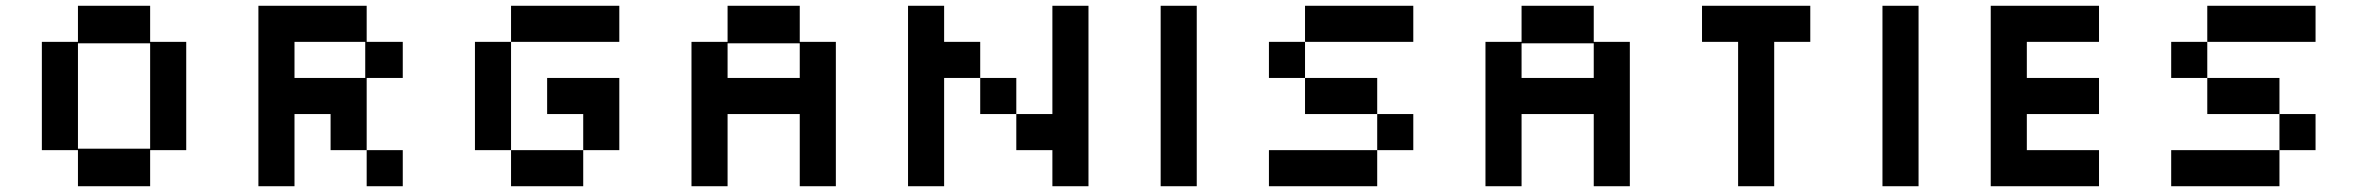

<svg xmlns="http://www.w3.org/2000/svg" viewBox="-20 -645 8165 665"><path d="M250 0V-125H125V-500H250V-625H500V-500H625V-125H500V0ZM250 -130H500V-495H250Z M875 0V-625H1250V-500H1375V-375H1250V-125H1375V0H1250V-125H1125V-250H1000V0ZM1000 -375H1245V-500H1000Z M1750 -500V-625H2125V-500ZM1625 -125V-500H1750V-125ZM2000 -125V-250H1875V-375H2125V-125ZM1750 0V-125H2000V0Z M2375 0V-500H2500V-625H2750V-500H2875V0H2750V-250H2500V0ZM2500 -375H2750V-495H2500Z M3125 0V-625H3250V-500H3375V-375H3500V-250H3625V-625H3750V0H3625V-125H3500V-250H3375V-375H3250V0Z M4000 0V-625H4125V0Z M4500 -500V-625H4875V-500ZM4750 -125V-250H4500V-375H4375V-500H4500V-375H4750V-250H4875V-125ZM4375 0V-125H4750V0Z M5125 0V-500H5250V-625H5500V-500H5625V0H5500V-250H5250V0ZM5250 -375H5500V-495H5250Z M6000 0V-500H5875V-625H6250V-500H6125V0Z M6500 0V-625H6625V0Z M6875 0V-625H7250V-500H7000V-375H7250V-250H7000V-125H7250V0Z M7625 -500V-625H8000V-500ZM7875 -125V-250H7625V-375H7500V-500H7625V-375H7875V-250H8000V-125ZM7500 0V-125H7875V0Z"/></svg>

Font: Silkscreen
Style: Regular
Weight: 400
Designer: Jason Kottke
Foundry: Jason Kottke
Version: Version 1.001; ttfautohint (v1.8.4.7-5d5b)